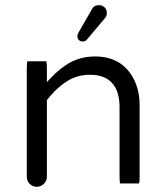

<svg xmlns="http://www.w3.org/2000/svg" viewBox="-20 -719 635 738"><path d="M85.4 -483.4Q83 -477.1 83 -458V-39.1Q83 -23.4 94.2 -12.2Q106 -1 121.1 -1Q137.2 -1 148.7 -12.5Q160.2 -23.9 160.2 -39.1V-334.5Q176.3 -354 190.4 -368.7Q214.4 -392.1 238.3 -407.2Q277.3 -431.6 326.2 -431.6Q394.5 -431.6 421.9 -384.8Q439.5 -355 439.5 -306.6V-39.1Q439.5 -20 441.9 -13.7H514.2Q516.6 -20 516.6 -39.1V-316.4Q516.6 -368.7 496.1 -411.1Q476.1 -453.1 439 -477.5Q399.4 -502 346.9 -502Q294.4 -502 252.9 -480.5Q211.4 -458.5 171.9 -416L160.2 -403.3V-458Q160.2 -477.1 157.7 -483.4ZM277.3 -580.1Q277.3 -570.8 283 -565.2Q288.6 -559.6 297.9 -559.6Q308.1 -559.6 314.9 -567.9L382.8 -648.4Q390.6 -656.2 390.6 -668.9Q390.6 -682.6 381.8 -690.9Q373 -699.2 360.4 -699.2Q341.3 -699.2 333 -683.1L283.2 -596.2Q277.3 -585.9 277.3 -580.1Z"/></svg>

Font: YuPearl-Light
Style: Light
Weight: 300
Designer: Max Yao
Foundry: Max-Everyday
Version: Version 1.011; ttfautohint (v1.8.3)